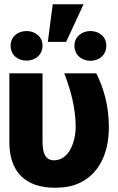

<svg xmlns="http://www.w3.org/2000/svg" viewBox="-20 -873 554 903"><path d="M24 -205C24 -66 98 10 239 10C283 10 321 3 353 -12C444 -54 492 -149 492 -275C492 -378 467 -459 433 -528H282L286 -518C313 -446 335 -368 336 -278C336 -236 325 -194 309 -167C294 -142 270 -119 234 -119C192 -119 180 -156 180 -207V-528H24ZM30 -658C30 -614 63 -588 105 -588C146 -588 180 -615 180 -658C180 -700 146 -727 105 -727C64 -727 30 -701 30 -658ZM205 -676H291L373 -853H228ZM330 -658C330 -615 364 -587 405 -587C447 -587 480 -615 480 -658C480 -701 446 -727 405 -727C365 -727 330 -700 330 -658Z"/></svg>

Font: Asimov Pro
Style: Blk
Weight: 900
Designer: Google
Version: Version 2.000980; 2014